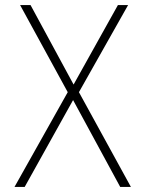

<svg xmlns="http://www.w3.org/2000/svg" viewBox="-20 -734 570 754"><path d="M37 0 246 -372 59 -714H100L269 -402L443 -714H483L290 -372L494 0H452L267 -341L77 0Z"/></svg>

Font: Noto Sans Mono Condensed ExtraLight
Style: Regular
Weight: 200
Width: 3
Designer: Monotype Design Team
Foundry: Monotype Imaging Inc.
Version: Version 2.014; ttfautohint (v1.8.4.7-5d5b)